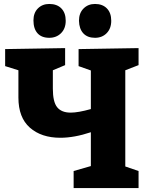

<svg xmlns="http://www.w3.org/2000/svg" viewBox="-20 -950 750 970"><path d="M680 -621 613 -595V-109L680 -86V0H352V-86L439 -111V-282Q355 -254 285 -254Q189 -254 131 -305Q73 -356 73 -457V-595L6 -616V-702L309 -707V-621L247 -595V-502Q247 -435 269 -408Q291 -381 337 -381Q375 -381 439 -399V-594L377 -616V-702L680 -707ZM149 -847Q149 -885 171.5 -907.5Q194 -930 229 -930Q268 -930 290 -907.5Q312 -885 312 -845Q312 -806 288.5 -782.5Q265 -759 229 -759Q190 -759 169.5 -782Q149 -805 149 -847ZM379 -845Q379 -884 402 -907Q425 -930 460 -930Q498 -930 520 -907.5Q542 -885 542 -845Q542 -806 519 -782.5Q496 -759 460 -759Q422 -759 401 -781.5Q380 -804 379 -845Z"/></svg>

Font: Bitter Pro ExtraBold
Style: Regular
Weight: 800
Designer: Sol Matas, and Bitter project Authors
Foundry: Sol Matas
Version: Version 1.010